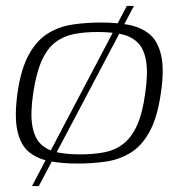

<svg xmlns="http://www.w3.org/2000/svg" viewBox="-20 -545 599 648"><path d="M39 -231Q51 -314 78 -362Q105 -410 143 -433Q181 -456 227 -462.5Q273 -469 321 -469Q371 -469 412.5 -461.5Q454 -454 483 -431Q512 -408 523.5 -360Q535 -312 523 -231Q511 -148 484.5 -100Q458 -52 420 -29Q382 -6 336.5 0.5Q291 7 242 7Q192 7 150 -0.5Q108 -8 79 -31Q50 -54 39 -102Q28 -150 39 -231ZM470 -230Q480 -298 473 -339.5Q466 -381 444 -402Q422 -423 388 -430Q354 -437 309 -437Q265 -437 229.5 -430Q194 -423 166.5 -402Q139 -381 120.5 -339.5Q102 -298 92 -230Q82 -162 89 -121Q96 -80 117.5 -59Q139 -38 172.5 -31Q206 -24 251 -24Q296 -24 332 -31Q368 -38 395.5 -59Q423 -80 442 -121Q461 -162 470 -230ZM88 83 408 -525H432L111 83Z"/></svg>

Font: Genos Light
Style: Italic
Weight: 300
Italic angle: -8°
Designer: Robert E. Leuschke
Foundry: Robert E. Leuschke
Version: Version 1.010